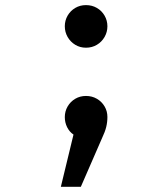

<svg xmlns="http://www.w3.org/2000/svg" viewBox="-20 -544 655 749"><path d="M399 -441.5Q399 -419 387.9 -399.7Q376.9 -380.5 357.9 -369.2Q339 -357.9 315.4 -357.9Q292.3 -357.9 273.6 -369.2Q254.9 -380.5 243.8 -399.7Q232.8 -419 232.8 -441.5Q232.8 -464.1 243.8 -483.1Q254.9 -502.1 273.6 -513.1Q292.3 -524.1 315.4 -524.1Q339 -524.1 357.9 -513.1Q376.9 -502.1 387.9 -483.1Q399 -464.1 399 -441.5ZM399 -87.7Q399 -67.7 394.4 -48.7Q389.7 -29.7 378.5 -6.2L295.4 184.6H217.4L266.7 -19Q250.8 -29.7 241.8 -47.9Q232.8 -66.2 232.8 -87.2Q232.8 -109.7 243.8 -128.7Q254.9 -147.7 273.6 -158.7Q292.3 -169.7 315.4 -169.7Q339 -169.7 357.9 -158.7Q376.9 -147.7 387.9 -129Q399 -110.3 399 -87.7Z"/></svg>

Font: Fira Code
Style: Regular
Weight: 400
Designer: Carrois Corporate, Edenspiekermann AG, Nikita Prokopov
Foundry: Carrois Corporate, Edenspiekermann AG, Nikita Prokopov
Version: Version 5.002